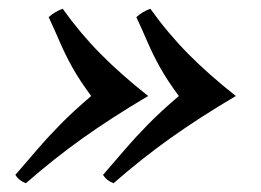

<svg xmlns="http://www.w3.org/2000/svg" viewBox="-20 -436 595 438"><path d="M123 -416Q163 -360 209.5 -313Q256 -266 318 -217Q235 -168 169 -121Q103 -74 39 -18Q23 -24 15 -37Q41 -67 65 -95Q89 -123 118 -152.5Q147 -182 188 -217Q162 -252 145.5 -281.5Q129 -311 117 -339Q105 -367 91 -397Q106 -410 123 -416ZM323 -416Q363 -360 409.5 -313Q456 -266 518 -217Q435 -168 369 -121Q303 -74 239 -18Q223 -24 215 -37Q241 -67 265 -95Q289 -123 318 -152.5Q347 -182 388 -217Q362 -252 345.5 -281.5Q329 -311 317 -339Q305 -367 291 -397Q306 -410 323 -416Z"/></svg>

Font: Poltawski Nowy Medium
Style: Italic
Weight: 500
Italic angle: -12°
Version: Version 1.001;gftools[0.9.25]